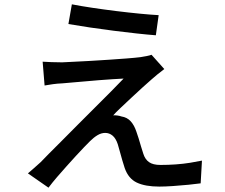

<svg xmlns="http://www.w3.org/2000/svg" viewBox="-20 -818 1040 887"><path d="M312 -798Q353 -790 406.5 -782Q460 -774 516.5 -767Q573 -760 624.5 -755Q676 -750 713 -748L700 -655Q661 -658 610.5 -663.5Q560 -669 505 -676Q450 -683 396 -691Q342 -699 296 -707ZM739 -499Q723 -487 707 -474Q691 -461 680 -451Q664 -437 639 -414.5Q614 -392 587 -366.5Q560 -341 537 -319.5Q514 -298 503 -285Q510 -286 521.5 -284.5Q533 -283 541 -280Q567 -276 583.5 -258Q600 -240 610 -210Q615 -197 620.5 -178.5Q626 -160 631.5 -141.5Q637 -123 642 -108Q650 -82 668.5 -69Q687 -56 721 -56Q757 -56 792 -58.5Q827 -61 858 -66Q889 -71 913 -76L907 29Q886 32 851 35.5Q816 39 779 41.5Q742 44 716 44Q651 44 612 25.5Q573 7 556 -42Q551 -57 545 -77.5Q539 -98 533.5 -118.5Q528 -139 524 -152Q515 -179 500 -191.5Q485 -204 466 -204Q448 -204 430.5 -193.5Q413 -183 396 -166Q385 -155 368 -137.5Q351 -120 330.5 -97.5Q310 -75 288 -50.5Q266 -26 244 -0.5Q222 25 204 49L109 -17Q120 -27 135.5 -40Q151 -53 168 -69Q179 -81 205 -107Q231 -133 266 -168Q301 -203 340.5 -243Q380 -283 419.5 -322Q459 -361 493 -395.5Q527 -430 551 -455Q529 -454 499 -452Q469 -450 436.5 -447.5Q404 -445 372.5 -442Q341 -439 314.5 -437Q288 -435 269 -433Q244 -432 223.5 -429Q203 -426 186 -423L177 -533Q194 -532 217.5 -531Q241 -530 267 -530Q283 -531 317 -532.5Q351 -534 394.5 -536.5Q438 -539 482.5 -542Q527 -545 566 -548Q605 -551 629 -554Q642 -556 657.5 -559Q673 -562 680 -565Z"/></svg>

Font: Noto Sans JP Thin Medium
Style: Regular
Weight: 500
Version: Version 2.004-H2;hotconv 1.0.118;makeotfexe 2.5.65603